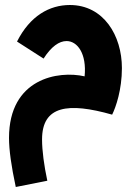

<svg xmlns="http://www.w3.org/2000/svg" viewBox="-20 -476 542 767"><path d="M43 271 169 246C156 185 148 126 148 81C148 -54 252 -68 428 -18C443 -48 467 -118 467 -204C467 -334 394 -456 259 -456C178 -456 100 -413 48 -310L154 -242C185 -290 216 -312 246 -312C289 -312 327 -262 318 -171C213 -195 16 -163 16 75C16 123 25 187 43 271Z"/></svg>

Font: Noto Sans Arabic UI XCn XBd
Style: Regular
Weight: 800
Width: 2
Designer: Monotype Design Team, Nadine Chahine and Nizar Qandah
Foundry: Monotype Imaging Inc.
Version: Version 2.010